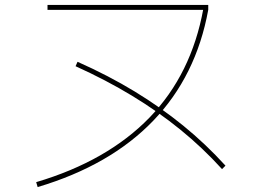

<svg xmlns="http://www.w3.org/2000/svg" viewBox="-20 -740 1040 780"><path d="M127 0Q272 -43 387.5 -109Q503 -175 588 -263Q673 -351 727.5 -461.5Q782 -572 806 -704L816 -700H173V-720H826V-700Q777 -431 602.5 -249.5Q428 -68 133 20ZM882 -53Q803 -140 712.5 -213.5Q622 -287 516.5 -351Q411 -415 287 -471L295 -489Q421 -433 527 -368.5Q633 -304 724.5 -229.5Q816 -155 896 -67Z"/></svg>

Font: M PLUS 2 Thin Thin
Style: Regular
Weight: 250
Version: Version 1.001